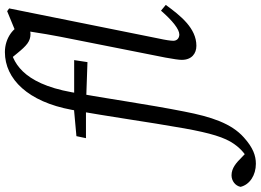

<svg xmlns="http://www.w3.org/2000/svg" viewBox="-308 -632 1040 765"><g transform="rotate(-90 211.5 -250.0)"><path d="M411 13C481 13 531 -50 574 -109L551 -128C511 -82 477 -55 456 -55C443 -55 431 -63 431 -79C431 -89 434 -110 440 -137L560 -733L549 -741L476 -711C464 -616 451 -547 437 -478L364 -110C358 -76 355 -58 355 -45C355 -6 380 13 411 13ZM386 -750C278 -750 188 -657 156 -484C127 -326 109 -187 82 -35C63 70 46 126 20 163C-2 194 -24 210 -45 220L-9 217L-33 194C-55 172 -76 153 -105 153C-127 153 -147 168 -151 189C-142 226 -104 250 -59 250C-27 250 5 239 46 202C102 152 128 73 149 -35C178 -181 200 -341 226 -484C262 -683 349 -722 415 -731L354 -734L381 -701C412 -663 429 -648 458 -648C474 -648 488 -657 495 -679C487 -715 442 -750 386 -750ZM43 -427H174L346 -421L354 -474H183V-477L51 -465L43 -427Z"/></g></svg>

Font: Source Serif Variable
Style: Italic
Weight: 389
Italic angle: -12°
Designer: Frank Grießhammer
Foundry: Adobe Systems Incorporated
Version: Version 3.001;hotconv 1.0.111;makeotfexe 2.5.65597